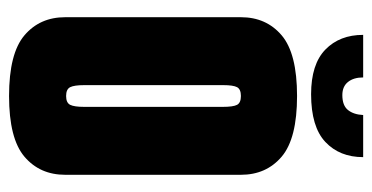

<svg xmlns="http://www.w3.org/2000/svg" viewBox="-219 -595 822 424"><g transform="rotate(90 192.0 -383.0)"><path d="M192 8Q98 8 58 -26Q18 -60 18 -116V-504Q18 -560 58 -594Q98 -628 192 -628Q286 -628 326 -594Q366 -560 366 -504V-116Q366 -60 326 -26Q286 8 192 8ZM192 -118Q207 -118 211.5 -127Q216 -136 216 -158V-464Q216 -487 211.5 -495.5Q207 -504 192 -504Q177 -504 172.5 -495.5Q168 -487 168 -465V-158Q168 -136 172.5 -127Q177 -118 192 -118ZM188 -659Q122 -659 89.5 -690.5Q57 -722 57 -774H151Q151 -753 161 -740.5Q171 -728 190 -728Q213 -728 223 -740.5Q233 -753 234 -774H327Q327 -722 293.5 -690.5Q260 -659 188 -659Z"/></g></svg>

Font: Smooch Sans Black
Style: Regular
Weight: 900
Designer: Robert E. Leuschke
Foundry: Robert E. Leuschke
Version: Version 1.010; ttfautohint (v1.8.3)